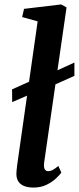

<svg xmlns="http://www.w3.org/2000/svg" viewBox="-20 -837 356 867"><path d="M35 -376 34.5 -433.5 140.5 -481 196.5 -500 316 -554.5V-494.5L193.5 -439.5L135.5 -419.5ZM180 -107.5Q176.5 -85 181.2 -74.5Q186 -64 197 -64Q206 -64 215.2 -68Q224.5 -72 243.5 -87.5L257 -57.5Q250.5 -48.5 233.8 -32.2Q217 -16 191 -3Q165 10 131 10Q109 10 91.2 3.8Q73.5 -2.5 63.8 -16.2Q54 -30 54 -52.5Q54 -59 55 -68.5Q56 -78 57.2 -88.8Q58.5 -99.5 60 -109L150 -740.5L80 -760L88.5 -797L256.5 -817L280.5 -803.5Z"/></svg>

Font: Merriweather 24pt SemiCondensed
Style: Bold Italic
Weight: 700
Width: 4
Italic angle: -7.8°
Designer: Eben Sorkin
Foundry: Eben Sorkin
Version: Version 2.101